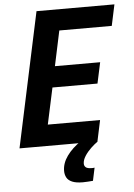

<svg xmlns="http://www.w3.org/2000/svg" viewBox="-59 -733 682 977"><g transform="rotate(-5 281.5 -244.0)"><path d="M18 0 165 -688H563L540 -580H272L234 -401H465L442 -294H212L172 -108H439L416 0ZM324 200Q290 200 270 191.5Q250 183 242 168Q234 153 234 134Q234 95 260.5 58Q287 21 333 -10L417 0Q401 11 382 29Q363 47 350 67.5Q337 88 337 106Q337 118 345.5 125Q354 132 376 132Q378 132 380.5 132Q383 132 390 131L376 197Q364 198 350 199Q336 200 324 200Z"/></g></svg>

Font: Saira SemiCondensed SemiBold
Style: Italic
Weight: 600
Width: 4
Italic angle: -12°
Designer: Hector Gatti with collaboration of the Omnibus-Type team
Foundry: Omnibus-Type
Version: Version 1.101